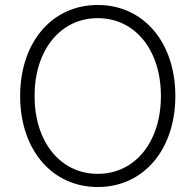

<svg xmlns="http://www.w3.org/2000/svg" viewBox="-20 -736 786 772"><path d="M373 16C557 16 685 -134 685 -350C685 -566 557 -716 373 -716C189 -716 61 -566 61 -350C61 -134 189 16 373 16ZM373 -37C223 -37 119 -165 119 -350C119 -535 223 -663 373 -663C523 -663 627 -535 627 -350C627 -165 523 -37 373 -37Z"/></svg>

Font: Uncut Sans Light
Style: Regular
Weight: 300
Designer: Kasper Nordkvist
Foundry: UNCUT.wtf
Version: Version 1.304;Glyphs 3.2 (3246)